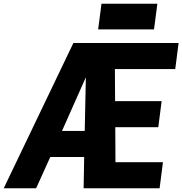

<svg xmlns="http://www.w3.org/2000/svg" viewBox="-61 -1011 979 1031"><path d="M784 -853ZM766 -853H466L484 -991H784ZM796 0H388L391 -168H209L133 0H-41L333 -780H898L880 -640H556L557 -468H807L789 -328H558L559 -140H814ZM394 -308 400 -596 272 -308Z"/></svg>

Font: Tanohe Sans
Style: Bold Italic
Weight: 700
Designer: Village Type and Design LLC & Cristiano Sobral
Foundry: Cooper Hewitt Smithsonian Design Museum
Version: Version 1.00;September 29, 2021;FontCreator 13.0.0.2655 64-b